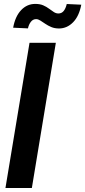

<svg xmlns="http://www.w3.org/2000/svg" viewBox="-20 -942 427 962"><path d="M259.8 -727.5 139.6 0H7.3L127.9 -727.5ZM276.4 -799.3Q253.9 -799.3 237.1 -806.4Q220.2 -813.5 206.8 -822.8Q193.4 -832 182.1 -839.1Q170.9 -846.2 161.1 -846.2Q145 -846.2 134.5 -832.5Q124 -818.8 120.1 -799.8L45.9 -803.2Q56.2 -859.9 85.7 -891.1Q115.2 -922.4 156.7 -922.4Q180.2 -922.4 196.5 -915.3Q212.9 -908.2 225.8 -898.4Q238.8 -888.7 249.8 -881.6Q260.7 -874.5 272.5 -874.5Q289.1 -874.5 299.1 -887Q309.1 -899.4 314.5 -921.9L387.2 -918.5Q376.5 -861.3 346.4 -830.6Q316.4 -799.8 276.4 -799.3Z"/></svg>

Font: Inter Tight SemiBold
Style: Italic
Weight: 600
Italic angle: -9.39999°
Designer: Rasmus Andersson
Foundry: rsms
Version: Version 3.004